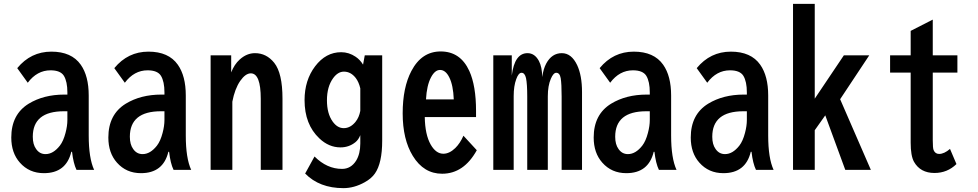

<svg xmlns="http://www.w3.org/2000/svg" viewBox="-20 -850 5040 989"><path d="M327.1 -362.8V-374Q327.1 -429.7 309.1 -459.5Q291.5 -487.8 240.2 -487.8Q170.9 -487.8 123 -423.8L68.8 -499Q138.7 -584 244.6 -584Q348.6 -584 396 -516.6Q437 -458.5 437 -357.9V-151.9Q437 -35.2 464.8 24.9H374Q357.9 -8.3 351.1 -67.9H347.2Q320.8 42 206.1 42Q130.4 42 82.5 -12.2Q38.1 -62 38.1 -141.6Q38.1 -260.7 127.9 -315.9Q205.1 -362.8 311 -362.8ZM327.1 -276.9H309.1Q148.9 -276.9 148.9 -145.5Q148.9 -106 166 -82.5Q184.1 -56.2 214.4 -56.2Q254.4 -56.2 288.6 -100.1Q306.6 -123.5 317.4 -165Q327.1 -201.2 327.1 -231.9Z M827.1 -362.8V-374Q827.1 -429.7 809.1 -459.5Q791.5 -487.8 740.2 -487.8Q670.9 -487.8 623 -423.8L568.8 -499Q638.7 -584 744.6 -584Q848.6 -584 896 -516.6Q937 -458.5 937 -357.9V-151.9Q937 -35.2 964.8 24.9H874Q857.9 -8.3 851.1 -67.9H847.2Q820.8 42 706.1 42Q630.4 42 582.5 -12.2Q538.1 -62 538.1 -141.6Q538.1 -260.7 627.9 -315.9Q705.1 -362.8 811 -362.8ZM827.1 -276.9H809.1Q648.9 -276.9 648.9 -145.5Q648.9 -106 666 -82.5Q684.1 -56.2 714.4 -56.2Q754.4 -56.2 788.6 -100.1Q806.6 -123.5 817.4 -165Q827.1 -201.2 827.1 -231.9Z M1064.9 -564.9H1170.9V-477.1Q1187 -518.6 1214.8 -543.5Q1251 -576.2 1293.5 -576.2Q1352.5 -576.2 1392.6 -526.4Q1435.1 -473.1 1435.1 -341.8V24.9H1323.2V-340.8Q1323.2 -472.2 1272 -472.2Q1244.6 -472.2 1217.3 -433.1Q1189.5 -392.6 1176.8 -326.2V24.9H1064.9Z M1948.7 -564.9V-126Q1948.7 -9.3 1911.1 43.9Q1892.6 70.3 1858.4 88.9Q1804.2 119.1 1749 119.1Q1625.5 119.1 1551.8 43.9L1600.1 -43.9Q1664.1 20 1741.7 20Q1787.6 20 1814.5 -22.5Q1835.9 -57.6 1835.9 -110.8V-153.8Q1826.7 -130.4 1811 -117.7Q1777.8 -90.8 1733.9 -90.8Q1673.8 -90.8 1625 -137.2Q1548.8 -209 1548.8 -334.5Q1548.8 -436.5 1603 -508.3Q1658.2 -581.1 1737.3 -581.1Q1777.3 -581.1 1812 -557.6Q1835 -542 1850.1 -517.1L1858.9 -564.9ZM1835.9 -395Q1828.1 -427.7 1812.5 -448.2Q1787.1 -481 1751.5 -481Q1720.7 -481 1696.3 -447.8Q1664.1 -403.8 1664.1 -333.5Q1664.1 -265.1 1693.4 -224.1Q1717.8 -189.9 1750.5 -189.9Q1785.2 -189.9 1811.5 -222.7Q1829.6 -245.1 1835.9 -278.8Z M2432.1 -247.1H2168Q2169.4 -156.2 2198.7 -105Q2225.6 -58.1 2263.7 -58.1Q2294.9 -58.1 2325.2 -87.4Q2350.1 -111.8 2367.2 -150.9L2436 -76.2Q2369.1 44.9 2257.3 44.9Q2162.6 44.9 2106.4 -46.9Q2054.2 -131.8 2054.2 -266.1Q2054.2 -399.4 2099.1 -484.4Q2151.9 -585 2250 -585Q2351.6 -585 2397.5 -484.4Q2432.1 -408.2 2432.1 -278.8ZM2317.4 -337.9Q2314.5 -411.1 2294.4 -451.2Q2275.4 -489.7 2246.6 -489.7Q2220.2 -489.7 2200.2 -451.7Q2178.2 -410.2 2174.3 -337.9Z M2616.2 -564.9V-460.9Q2630.4 -576.2 2697.3 -576.2Q2734.4 -576.2 2755.9 -536.1Q2772.5 -504.9 2772.9 -453.1Q2778.8 -495.1 2793.5 -522.5Q2822.3 -576.2 2874 -576.2Q2923.8 -576.2 2953.1 -514.2Q2978 -460.9 2978 -376V24.9H2873V-353Q2873 -418 2868.2 -447.3Q2863.3 -475.1 2845.2 -475.1Q2830.6 -475.1 2817.4 -444.3Q2801.8 -408.2 2801.8 -354V24.9H2695.8V-353Q2695.8 -418 2689.5 -447.8Q2683.1 -475.1 2666.5 -475.1Q2650.9 -475.1 2639.2 -442.4Q2626 -407.2 2626 -355V24.9H2521V-564.9Z M3327.1 -362.8V-374Q3327.1 -429.7 3309.1 -459.5Q3291.5 -487.8 3240.2 -487.8Q3170.9 -487.8 3123 -423.8L3068.8 -499Q3138.7 -584 3244.6 -584Q3348.6 -584 3396 -516.6Q3437 -458.5 3437 -357.9V-151.9Q3437 -35.2 3464.8 24.9H3374Q3357.9 -8.3 3351.1 -67.9H3347.2Q3320.8 42 3206.1 42Q3130.4 42 3082.5 -12.2Q3038.1 -62 3038.1 -141.6Q3038.1 -260.7 3127.9 -315.9Q3205.1 -362.8 3311 -362.8ZM3327.1 -276.9H3309.1Q3148.9 -276.9 3148.9 -145.5Q3148.9 -106 3166 -82.5Q3184.1 -56.2 3214.4 -56.2Q3254.4 -56.2 3288.6 -100.1Q3306.6 -123.5 3317.4 -165Q3327.1 -201.2 3327.1 -231.9Z M3827.1 -362.8V-374Q3827.1 -429.7 3809.1 -459.5Q3791.5 -487.8 3740.2 -487.8Q3670.9 -487.8 3623 -423.8L3568.8 -499Q3638.7 -584 3744.6 -584Q3848.6 -584 3896 -516.6Q3937 -458.5 3937 -357.9V-151.9Q3937 -35.2 3964.8 24.9H3874Q3857.9 -8.3 3851.1 -67.9H3847.2Q3820.8 42 3706.1 42Q3630.4 42 3582.5 -12.2Q3538.1 -62 3538.1 -141.6Q3538.1 -260.7 3627.9 -315.9Q3705.1 -362.8 3811 -362.8ZM3827.1 -276.9H3809.1Q3648.9 -276.9 3648.9 -145.5Q3648.9 -106 3666 -82.5Q3684.1 -56.2 3714.4 -56.2Q3754.4 -56.2 3788.6 -100.1Q3806.6 -123.5 3817.4 -165Q3827.1 -201.2 3827.1 -231.9Z M4064.9 -830.1H4176.8V-341.8L4326.7 -564.9H4457.5L4307.6 -338.9L4465.8 24.9H4334L4231 -255.9L4176.8 -179.2V24.9H4064.9Z M4784.7 -749V-564.9H4911.6V-476.1H4784.7V-127.9Q4784.7 -86.4 4789.1 -76.7Q4797.4 -57.1 4817.4 -57.1Q4843.8 -57.1 4873.5 -83L4906.7 -4.9Q4859.9 41 4793.5 41Q4720.7 41 4688 -16.6Q4670.9 -47.4 4670.9 -115.2V-476.1H4564.9V-564.9H4670.9V-690.9Z"/></svg>

Font: BIZ UDGothic
Style: Bold
Weight: 700
Monospace: yes
Designer: TypeBank Co., Ltd.
Foundry: Morisawa Inc.
Version: Version 1.05